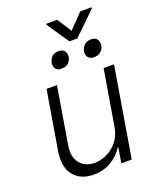

<svg xmlns="http://www.w3.org/2000/svg" viewBox="-162 -992 902 1096"><g transform="rotate(-20 288.5 -444.0)"><path d="M419 -208.5 475.5 -545.5H538.7L447.8 0H384.6L399.5 -90.6H394.9Q369.3 -48.7 322.6 -20.8Q275.9 7.1 215.9 7.1Q137.4 7.1 95.5 -44Q53.6 -95.2 69.6 -192.1L128.9 -545.5H192.1L133.9 -196Q123.9 -132.1 154.8 -93.2Q185.7 -54.3 244.7 -54.3Q281.6 -54.3 318.7 -72.1Q355.8 -89.8 383.3 -124.1Q410.9 -158.4 419 -208.5ZM320.3 -895.2 376.8 -808.2 460.6 -895.2H530.2V-889.6L392 -755.7H344.1L253.2 -889.6V-895.2ZM402.7 -671.9Q405.9 -692.8 421.2 -708.6Q436.4 -724.4 463.1 -724.4Q489.7 -724.4 500 -708.6Q510.3 -692.8 507.1 -671.9Q504.6 -652.3 489.3 -637.6Q474.1 -622.9 447.4 -622.5Q420.5 -622.9 410.3 -637.6Q400.2 -652.3 402.7 -671.9ZM206.7 -673.7Q209.9 -693.5 224.3 -709Q238.6 -724.4 265.6 -724.4Q292.3 -724.4 302.4 -709.5Q312.5 -694.6 309.7 -673.7Q306.8 -652.7 291.7 -638.5Q276.6 -624.3 249.3 -624.6Q224.1 -624.3 214.1 -638.5Q204.2 -652.7 206.7 -673.7Z"/></g></svg>

Font: Inter UI Light
Style: Italic
Weight: 300
Italic angle: 9.39999°
Designer: Rasmus Andersson
Foundry: rsms
Version: 3.2;8d6f07862